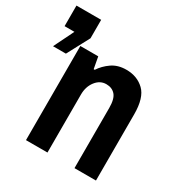

<svg xmlns="http://www.w3.org/2000/svg" viewBox="-220 -807 883 929"><g transform="rotate(30 221.0 -343.0)"><path d="M55 0V-526H155L167 -461H173Q193 -492 226 -515Q259 -538 306 -538Q367 -538 406.5 -500Q446 -462 446 -369V0H326V-336Q326 -387 307.5 -408Q289 -429 257 -429Q222 -429 198.5 -398.5Q175 -368 175 -324V0ZM-59 -459 -4 -571H-59V-686H79V-583L13 -459Z"/></g></svg>

Font: Archivo Narrow
Style: Bold
Weight: 700
Designer: Hector Gatti
Foundry: Omnibus-Type
Version: Version 3.002